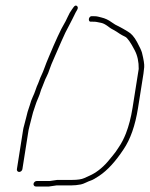

<svg xmlns="http://www.w3.org/2000/svg" viewBox="-20 -641 545 699"><path d="M185.9 34H239.1C250.4 34 262.1 32.8 274.2 30.5C279.3 29.5 285.3 27.3 292.1 24C298.9 20.7 305.3 18 311.5 15.9C317.7 13.9 327.6 8.2 341.4 -1C371.2 -21 400.6 -53 429.6 -97C454.8 -133.9 472.4 -184.2 482.5 -248L502.3 -373C503.3 -379 504.2 -386.9 505 -396.7C505.9 -406.6 503.1 -424 496.9 -449C495 -456.3 489 -469.4 478.9 -488.1C468.8 -506.8 457.6 -519.4 445.6 -526C439.4 -529.3 433.9 -532.6 429.1 -535.8C424.3 -539 413.2 -544.2 399.3 -551.5C395.2 -553.8 390.9 -556.7 386.4 -560C375 -568.5 362.5 -574.3 348.7 -577.5C344.4 -578.5 340.4 -579.5 336.8 -580.5C333.2 -581.5 328.2 -582 321.7 -582H312.7C310.7 -582 308.8 -581 307 -579C305.1 -577 304 -574.7 303.6 -572C303.2 -569.3 303.6 -567 304.7 -565C305.9 -563 307.5 -562 309.5 -562H318.5C324.5 -562 329.1 -561.7 332.2 -561C335.4 -560.3 340.8 -559.2 348.7 -557.7C356.5 -556.1 366 -550.9 377.2 -542C381.4 -538.7 386.8 -535.4 393.4 -532.1C399.9 -528.9 406.9 -524 416.7 -517.5C421.2 -514.5 427.6 -511.1 435.7 -507.2C443.8 -503.4 455.4 -486.9 470.5 -457.8C480.6 -438.3 485.4 -415.7 485 -390L462.5 -248C457 -213.3 448.9 -182.2 438.3 -154.9C430.9 -136.2 422.5 -119.9 413 -106C405 -93.3 397.8 -83.2 391.2 -75.5C384.7 -67.8 378.5 -60.3 372.6 -53C350.8 -27.5 326.7 -10.4 306.2 -1.5C302.5 0.2 295.9 3.2 286.4 7.5C277 11.8 262.3 14 242.3 14H188.3L161.4 18H113.6C111 18 108.5 19 106.2 21C103.9 23 102.5 25.3 102.1 28C101.6 30.7 102.3 33 104 35C105.6 37 107.8 38 110.5 38H158.2ZM260.4 -619C256.7 -622.3 252.2 -621 247.9 -615L241.5 -606C236.4 -599.3 231.3 -590.3 226.2 -579C221.1 -567.7 216.4 -558.6 212.2 -551.8C207.9 -545.1 200.5 -530.5 190 -508C184.9 -497.3 180 -486.3 175.2 -475C170.4 -463.7 164.8 -450.4 158.3 -435.2C151.7 -419.9 146 -405.4 141 -391.5C138 -383.2 134.8 -375.3 131.3 -368C127.8 -360.7 124.8 -353.5 122.4 -346.5C119.9 -339.5 117.2 -333 114.3 -327C112 -321 109.9 -315.2 108 -309.5C106.1 -303.8 103.2 -296.7 99.2 -288.1C95.2 -279.6 91.5 -269.3 88.3 -257.5C86.7 -251.8 85.1 -247 83.5 -243C81.8 -239 79.3 -229.8 75.9 -215.4C72.5 -201 69.7 -190.2 67.5 -183C66.1 -178.3 64.9 -173.3 64.1 -168L41.5 -25C41 -22.3 41.7 -20 43.3 -18C45 -16 47.2 -15 49.9 -15C52.5 -15 55 -16 57.3 -18C59.7 -20 61 -22.3 61.5 -25L84 -167.5C84.7 -171.8 85.8 -176.3 87.2 -181C89.1 -187.5 92.6 -201.2 97.7 -222C99.6 -230 101.4 -236 103 -240C104.6 -244 106.5 -249.6 108.5 -256.7C110.6 -263.8 114.6 -274.2 120.6 -288C123.2 -294 125.3 -299.8 126.9 -305.5C128.4 -311.2 130.5 -316.8 133.1 -322.5C135.6 -328.2 138.1 -334.5 140.6 -341.5C143 -348.5 146.2 -355.7 150 -363C153.8 -370.3 157.2 -378.5 160 -387.6C162.8 -396.7 169.8 -413.8 181 -439C185.2 -448.3 192.6 -465.3 203.3 -490C214.1 -514.7 223.1 -533.5 230.6 -546.5C233.8 -552.2 238.1 -560.5 243.5 -571.5C248.9 -582.5 252.8 -590.7 255.6 -596L260.8 -605C264.3 -611 264.1 -615.7 260.4 -619Z"/></svg>

Font: Proton
Style: RgCndIt
Weight: 500
Version: Version 1.017